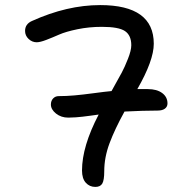

<svg xmlns="http://www.w3.org/2000/svg" viewBox="-20 -693 740 759"><path d="M250 -228Q221.7 -228 201.4 -244.1Q181.2 -260.3 181.2 -279.8Q181.2 -294.4 189.9 -303.7Q198.7 -313 211.9 -313Q242.2 -313 274.7 -315.9Q307.1 -318.8 351.1 -324.7Q395 -330.6 420.9 -333Q450.2 -385.3 461.4 -406.2Q472.7 -427.2 485.8 -460.4Q499 -493.7 499 -514.2Q499 -553.2 474.1 -570.1Q449.2 -586.9 382.8 -586.9Q332 -586.9 286.1 -577.4Q240.2 -567.9 214.1 -556.4Q188 -544.9 163.3 -535.4Q138.7 -525.9 125 -525.9Q106.9 -525.9 93 -539.1Q79.1 -552.2 79.1 -570.8Q79.1 -597.7 106 -609.9Q245.1 -672.9 376 -672.9Q587.9 -672.9 587.9 -520Q587.9 -454.1 522.9 -340.8H564Q600.1 -340.8 621.1 -325.2Q642.1 -309.6 642.1 -284.2Q642.1 -271 631.8 -263.4Q621.6 -255.9 603 -255.9Q546.4 -255.9 472.2 -252Q434.1 -183.1 413.1 -127Q392.1 -70.8 392.1 -16.1Q392.1 19.5 384.3 32.7Q376.5 45.9 356.9 45.9Q334 45.9 319.1 29.3Q304.2 12.7 304.2 -19Q304.2 -114.3 370.1 -240.2Q360.4 -238.8 338.6 -235.8Q316.9 -232.9 306.4 -231.7Q295.9 -230.5 279.8 -229.2Q263.7 -228 250 -228Z"/></svg>

Font: Shantell Sans Bouncy
Style: Regular
Weight: 400
Designer: Stephen Nixon, Anya Danilova, Shantell Martin
Foundry: Arrow Type
Version: Version 1.006;[9816181b4]